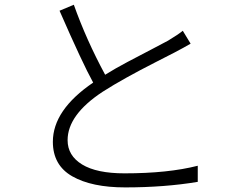

<svg xmlns="http://www.w3.org/2000/svg" viewBox="-20 -773 1017 814"><path d="M788.1 -587.9Q761.7 -572.3 720.7 -550.8Q706.1 -543 639.6 -509.3Q573.2 -475.6 516.1 -443.8Q459 -412.1 415 -383.8Q266.6 -286.1 266.6 -178.7Q266.6 -113.3 328.1 -75.7Q389.6 -38.1 507.8 -38.1Q692.4 -38.1 818.4 -70.3V-2Q677.7 21.5 510.7 21.5Q369.1 21.5 286.6 -25.4Q204.1 -72.3 204.1 -171.9Q204.1 -306.6 375 -422.9Q330.1 -503.9 232.4 -727.5L293 -752.9Q345.7 -604.5 425.8 -456.1Q467.8 -482.4 520.5 -510.3Q573.2 -538.1 624 -564.5Q674.8 -590.8 692.4 -600.6Q736.3 -627 754.9 -642.6Z"/></svg>

Font: Min Sans Light
Style: Regular
Weight: 300
Designer: Jinseong-Kim, NotoSansCJK, Nunito
Foundry: Jinseong-Kim
Version: Version 1.400;Glyphs 3.1.2 (3151)